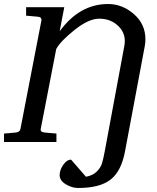

<svg xmlns="http://www.w3.org/2000/svg" viewBox="-35 -707 780 956"><path d="M689 -512Q689 -496 686 -478L588 44Q570 144 516.5 186.5Q463 229 354 229Q323 229 292.5 210.5Q262 192 262 165Q262 139 280 113.5Q298 88 319 88L393 173Q427 167 446.5 147.5Q466 128 472.5 107.5Q479 87 487 44L584 -478Q595 -536 556.5 -575Q518 -614 459 -614Q407 -614 337.5 -559Q268 -504 245 -463L168 -66Q166 -58 171 -53Q176 -48 188 -47L246 -42V0H-15V-42L43 -47Q64 -49 67 -66L171 -604Q174 -623 151 -624L95 -629V-671H285L262 -551Q361 -687 503 -687Q574 -687 631.5 -637Q689 -587 689 -512Z"/></svg>

Font: Veleka
Style: Italic
Weight: 400
Italic angle: -12°
Designer: Stefan Peev, Context Ltd, 2016; SIL International, 1997-2014.
Foundry: Stefan Peev, Context Ltd, 2016
Version: Version 1.000